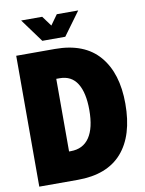

<svg xmlns="http://www.w3.org/2000/svg" viewBox="-94 -932 754 997"><g transform="rotate(-10 283.0 -433.0)"><path d="M31 -690H235Q390 -690 468 -599Q546 -508 546 -347Q546 -179 467.5 -89.5Q389 0 234 0H31ZM224 -153Q289 -153 322.5 -202.5Q356 -252 356 -347Q356 -438 325.5 -487Q295 -536 233 -536H215V-153ZM88 -866H199L238 -813L276 -866H389L299 -743H178Z"/></g></svg>

Font: Decalotype Black
Style: Regular
Weight: 900
Designer: Alfredo Marco Pradil
Foundry: Alfredo Marco Pradil
Version: Version 1.0